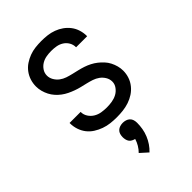

<svg xmlns="http://www.w3.org/2000/svg" viewBox="-229 -620 958 958"><g transform="rotate(-45 250.0 -140.5)"><path d="M249 8Q227 8 205 5.5Q183 3 162 -4.5Q141 -12 122 -24Q103 -36 89.5 -53.5Q76 -71 69 -92.5Q62 -114 62 -136V-139H140V-138Q140 -119 150.5 -103Q161 -87 177 -77.5Q193 -68 211.5 -65Q230 -62 249 -62Q267 -62 285.5 -65Q304 -68 320 -76.5Q336 -85 347.5 -100.5Q359 -116 359 -134Q359 -152 349.5 -167.5Q340 -183 326 -193Q312 -203 295.5 -208.5Q279 -214 262 -218Q245 -222 228.5 -226Q212 -230 195.5 -236Q179 -242 163.5 -249.5Q148 -257 134 -267.5Q120 -278 108.5 -291Q97 -304 89 -319.5Q81 -335 76.5 -352Q72 -369 72 -386Q72 -408 78.5 -428.5Q85 -449 98 -466.5Q111 -484 129 -496Q147 -508 167 -515.5Q187 -523 208.5 -525.5Q230 -528 251 -528Q273 -528 294 -525.5Q315 -523 335.5 -515.5Q356 -508 373.5 -495.5Q391 -483 404 -466Q417 -449 423.5 -428Q430 -407 430 -386V-383H352V-384Q352 -402 343 -417.5Q334 -433 319 -442.5Q304 -452 286.5 -455Q269 -458 251 -458Q234 -458 216.5 -455Q199 -452 184 -443Q169 -434 159 -419Q149 -404 149 -386Q149 -369 158 -353.5Q167 -338 181 -327.5Q195 -317 211.5 -311.5Q228 -306 245 -302Q262 -298 279 -294Q296 -290 312.5 -284.5Q329 -279 344.5 -271Q360 -263 373.5 -252.5Q387 -242 399 -229Q411 -216 419 -200.5Q427 -185 431.5 -168Q436 -151 436 -134Q436 -112 429 -91Q422 -70 408 -52.5Q394 -35 375.5 -23Q357 -11 336 -4Q315 3 293 5.5Q271 8 249 8ZM240 247 200 211Q213 198 222.5 182Q232 166 237 149Q229 147 221 143Q213 139 208 132Q203 125 201 116Q199 107 199 99Q199 88 202 78Q205 68 212.5 61Q220 54 230 51Q240 48 250 48Q260 48 270 51Q280 54 287.5 61Q295 68 298 78Q301 88 301 99Q301 119 297.5 139.5Q294 160 286 179.5Q278 199 266.5 216Q255 233 240 247Z"/></g></svg>

Font: Iosevka www.saffi
Style: Regular
Weight: 400
Monospace: yes
Designer: Belleve Invis
Foundry: Belleve Invis
Version: Version 22.0.2; ttfautohint (v1.8.3)